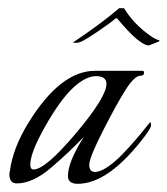

<svg xmlns="http://www.w3.org/2000/svg" viewBox="-20 -446 409 469"><path d="M347 -148Q349 -146 349 -140Q349 -134 335 -115Q246 3 170 3Q146 3 146 -16Q146 -51 185 -112Q150 -75 105 -36.5Q60 2 21 2Q3 2 3 -20Q3 -25 4 -27Q11 -84 50 -147Q128 -273 212 -273H327Q332 -273 332 -269Q332 -261 323 -261Q309 -261 288 -228.5Q267 -196 232.5 -128.5Q198 -61 198 -43.5Q198 -26 212 -26Q235 -26 276 -66Q298 -89 309 -102Q320 -115 323.5 -119Q327 -123 347 -148ZM240 -241Q240 -260 214.5 -260Q189 -260 158 -231Q127 -202 90.5 -137.5Q54 -73 54 -44Q54 -32 62 -32Q91 -32 165.5 -120.5Q240 -209 240 -241ZM344 -335Q321 -335 267 -400Q267 -403 261 -400Q250 -390 218 -368.5Q186 -347 176.5 -343.5Q167 -340 158 -342Q231 -391 271 -426H283Q307 -386 351 -356Q364 -348 369 -348V-345Z"/></svg>

Font: Italianno
Style: Regular
Weight: 400
Designer: Robert E. Leuschke
Foundry: Robert E. Leuschke
Version: Version 1.003